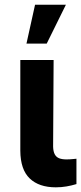

<svg xmlns="http://www.w3.org/2000/svg" viewBox="-20 -783 343 809"><path d="M205.9 -530.3 203.8 -164.9Q204.4 -144.6 210.7 -132.8Q217 -121 229.3 -116.1Q241.6 -111.3 260.4 -111.3Q275.4 -111.3 294.1 -113.4Q299.5 -114.2 302.1 -114.2V-7.4Q282 -1.2 260.4 2.5Q238.8 6.3 215.2 6.3Q144.2 6.3 105.2 -31.1Q66.1 -68.4 65.6 -147.9V-530.3ZM127.7 -763.1H257.7L176.8 -599.2H91.5Z"/></svg>

Font: Pretendard Std Variable
Style: Regular
Weight: 400
Designer: Base glyphs from Inter by Rasmus Andersson; Hangeul glyphs from Noto Sans CJK(Source Han Sans) by Jang Soo-young and Kan
Foundry: Kil Hyung-jin
Version: Version 1.309;Glyphs 3.2 (3225)